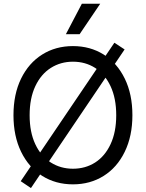

<svg xmlns="http://www.w3.org/2000/svg" viewBox="-20 -959 767 1009"><path d="M88.9 -6.8 581.1 -734.4 634.8 -699.2 142.6 29.3ZM363.3 9.8Q272.5 9.8 201.7 -34.7Q130.9 -79.1 90.8 -161.6Q50.8 -244.1 50.8 -353.5Q50.8 -463.9 90.8 -545.9Q130.9 -627.9 201.7 -672.4Q272.5 -716.8 363.3 -716.8Q454.1 -716.8 524.9 -672.4Q595.7 -627.9 635.7 -545.9Q675.8 -463.9 675.8 -353.5Q675.8 -244.1 635.7 -161.6Q595.7 -79.1 524.9 -34.7Q454.1 9.8 363.3 9.8ZM363.3 -634.8Q298.8 -634.8 247.1 -602.1Q195.3 -569.3 165.5 -505.9Q135.7 -442.4 135.7 -353.5Q135.7 -264.6 165.5 -201.2Q195.3 -137.7 247.1 -105Q298.8 -72.3 363.3 -72.3Q428.7 -72.3 480 -105Q531.2 -137.7 561 -201.2Q590.8 -264.6 590.8 -353.5Q590.8 -442.4 561 -505.9Q531.2 -569.3 480 -602.1Q428.7 -634.8 363.3 -634.8ZM410.2 -939.5H506.8L398.4 -779.3H326.2Z"/></svg>

Font: WEMIX Pretendard Variable
Style: Regular
Weight: 400
Designer: Base glyphs from Inter by Rasmus Andersson; Hangeul glyphs from Noto Sans CJK(Source Han Sans) by Jang Soo-young and Kan
Foundry: Kil Hyung-jin
Version: Version 1.000;Glyphs 3.2 (3208)